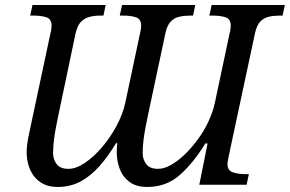

<svg xmlns="http://www.w3.org/2000/svg" viewBox="-20 -734 1152 763"><path d="M209 9Q176 9 152.5 -3Q129 -15 114.5 -34.5Q100 -54 93 -78.5Q86 -103 86 -128Q86 -156 93 -190Q100 -224 106 -252L181 -604Q183 -610 184 -619Q185 -628 185 -632Q185 -658 165 -665Q145 -672 113 -672H100L109 -714H400L391 -672H378Q356 -672 336 -667Q316 -662 301.5 -647Q287 -632 280 -600L213 -281Q209 -261 203.5 -234Q198 -207 194.5 -179Q191 -151 191 -125Q191 -101 205 -82Q219 -63 252 -63Q282 -63 317 -86.5Q352 -110 385 -148.5Q418 -187 443 -233.5Q468 -280 478 -326L537 -604Q541 -620 541 -632Q541 -658 521 -665Q501 -672 469 -672H456L465 -714H756L747 -672H734Q712 -672 692.5 -667.5Q673 -663 659 -649Q645 -635 638 -605L569 -281Q565 -261 559.5 -234Q554 -207 550.5 -179Q547 -151 547 -125Q547 -101 561 -82Q575 -63 608 -63Q632 -63 659.5 -78.5Q687 -94 714.5 -120.5Q742 -147 766.5 -180.5Q791 -214 808.5 -251.5Q826 -289 834 -326L893 -604Q895 -610 896 -619Q897 -628 897 -632Q897 -658 877 -665Q857 -672 825 -672H812L821 -714H1112L1103 -672H1090Q1068 -672 1048.5 -667.5Q1029 -663 1015 -649Q1001 -635 994 -605L892 -128Q888 -109 886 -98Q884 -87 884 -82Q884 -57 904.5 -49.5Q925 -42 956 -42H969L960 0H772L805 -164H796Q749 -87 695 -39Q641 9 565 9Q521 9 494 -11.5Q467 -32 455.5 -63.5Q444 -95 444 -128Q444 -136 444.5 -145.5Q445 -155 446 -165H441Q410 -113 375.5 -74Q341 -35 300.5 -13Q260 9 209 9Z"/></svg>

Font: Noto Serif
Style: Italic
Weight: 400
Italic angle: -12°
Designer: Monotype Design Team
Foundry: Monotype Imaging Inc.
Version: Version 2.013